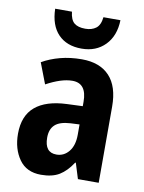

<svg xmlns="http://www.w3.org/2000/svg" viewBox="-87 -830 678 901"><g transform="rotate(10 252.0 -379.5)"><path d="M267 -557Q353 -557 399 -508Q445 -459 445 -363V0H346L323 -74H320Q292 -31 258.5 -10.5Q225 10 171 10Q102 10 67 -39.5Q32 -89 32 -161Q32 -247 83.5 -290.5Q135 -334 234 -338L309 -341V-362Q309 -450 241 -450Q214 -450 183 -440Q152 -430 117 -411L79 -510Q117 -532 164.5 -544.5Q212 -557 267 -557ZM266 -252Q215 -249 192.5 -228Q170 -207 170 -167Q170 -96 226 -96Q262 -96 285.5 -125Q309 -154 309 -205V-254ZM413 -769Q411 -694 368 -650Q325 -606 256 -606Q185 -606 144.5 -648Q104 -690 102 -769H182Q186 -731 204 -716Q222 -701 257 -701Q288 -701 308 -716Q328 -731 332 -769Z"/></g></svg>

Font: Noto Sans Myanmar UI Condensed
Style: Bold
Weight: 700
Width: 3
Designer: Monotype Design Team
Foundry: Monotype Imaging Inc.
Version: Version 2.103; ttfautohint (v1.8.4.7-5d5b)